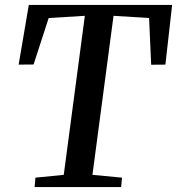

<svg xmlns="http://www.w3.org/2000/svg" viewBox="-20 -763 722 783"><path d="M121 0 124.5 -38.5 240 -50 326 -698.5 178.5 -689.5 117 -500 56 -499.5 97.5 -743H682L654.5 -499.5L596.5 -499L588 -689.5L443 -698.5L357 -50L477.5 -38.5L474 0Z"/></svg>

Font: Merriweather 48pt Medium
Style: Italic
Weight: 500
Italic angle: -7.8°
Version: Version 2.101